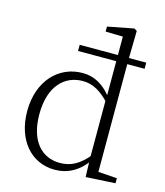

<svg xmlns="http://www.w3.org/2000/svg" viewBox="-119 -890 856 995"><g transform="rotate(15 308.5 -393.0)"><path d="M226 -612H583V-645H226ZM117 -244C117 -398 196 -468 291 -468C345 -468 389 -443 441 -387L454 -405H450C399 -479 341 -508 280 -508C151 -508 52 -406 52 -243C52 -90 140 14 267 14C336 14 399 -17 449 -94L444 -113L440 -114C389 -51 343 -27 284 -27C189 -27 117 -98 117 -244ZM591 0V-27L490 -34V-630L493 -791L478 -800L338 -773V-746L431 -744V-415L430 -409V-95V-92L433 9Z"/></g></svg>

Font: Source Han Serif TW VF
Style: Regular
Weight: 250
Designer: Ryoko NISHIZUKA 西塚涼子 (kana & ideographs); Frank Grießhammer (Latin, Greek & Cyrillic); Wenlong ZHANG 张文龙 (bopomofo); San
Foundry: Adobe
Version: Version 2.002;hotconv 1.1.0;makeotfexe 2.6.0